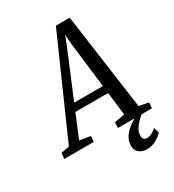

<svg xmlns="http://www.w3.org/2000/svg" viewBox="-289 -871 1086 1201"><g transform="rotate(-30 254.0 -271.0)"><path d="M-65.5 0 -61 -41 -1.5 -53 306 -748H406L502.5 -54.5L571.5 -41L568 0H322L325 -41L398.5 -53L378.5 -220H142L73 -53.5L151.5 -41L148 0ZM164.5 -274H372L332.5 -605.5L328 -670L306 -613ZM414 206.5Q376 205.5 356.5 186.2Q337 167 337 139.5Q337 110.5 348.8 87.8Q360.5 65 379.2 46.8Q398 28.5 420 13.8Q442 -1 463 -13.5L485.5 -25L503 -8Q481 9.5 462 28.5Q443 47.5 431.5 68.2Q420 89 419.5 111Q419.5 129.5 427.2 137.5Q435 145.5 449 145.5Q467 145.5 484.2 137Q501.5 128.5 518 113.5L529.5 152.5Q511.5 172 481.8 189.2Q452 206.5 414 206.5Z"/></g></svg>

Font: Merriweather 24pt SemiCondensed
Style: Italic
Weight: 400
Width: 4
Italic angle: -7.8°
Designer: Eben Sorkin
Foundry: Eben Sorkin
Version: Version 2.101